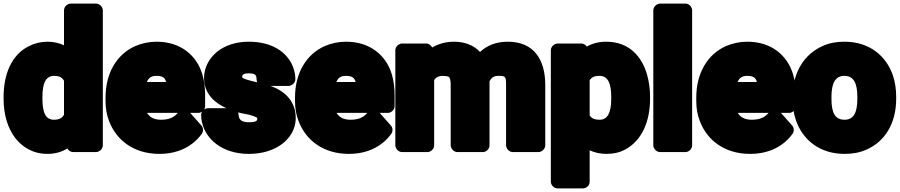

<svg xmlns="http://www.w3.org/2000/svg" viewBox="-26 -808 5005 1068"><path d="M348 18C355 29 367 38 381 38H508C524 38 546 23 546 0V-750C546 -766 531 -788 508 -788H367C351 -788 330 -773 330 -750V-556C305 -568 274 -576 239 -576C201 -576 165 -567 134 -551C37 -502 -6 -394 -6 -268V-258C-6 -173 16 -98 56 -44C94 7 154 48 238 48C281 48 318 37 348 18ZM330 -359V-169C319 -152 305 -142 274 -142C230 -142 210 -178 210 -258V-268C210 -348 230 -386 275 -386C306 -386 320 -376 330 -359Z M792 -180H963C943 -156 916 -142 870 -142C830 -142 807 -156 792 -180ZM1032 -180H1078C1094 -180 1115 -195 1115 -218V-278C1115 -320 1110 -360 1099 -396C1067 -501 978 -576 845 -576C802 -576 763 -567 727 -552C623 -506 561 -401 561 -265V-246C561 -207 567 -169 581 -134C621 -28 719 48 860 48C969 48 1048 3 1096 -63C1106 -77 1106 -97 1094 -110ZM898 -352H791C801 -375 815 -386 844 -386C879 -386 892 -375 898 -352Z M1405 -350C1383 -355 1362 -360 1347 -365C1320 -374 1321 -377 1321 -380C1321 -390 1325 -400 1357 -400C1394 -400 1401 -390 1401 -368C1401 -367 1402 -356 1405 -350ZM1298 -183C1308 -180 1317 -178 1328 -176C1351 -172 1365 -169 1376 -165C1407 -154 1405 -153 1405 -146C1405 -139 1402 -128 1361 -128C1317 -128 1303 -141 1301 -170C1301 -172 1300 -179 1298 -183ZM1234 -206H1130C1114 -206 1093 -191 1093 -168C1093 -141 1099 -114 1111 -88C1151 -2 1244 48 1358 48C1433 48 1496 28 1543 -7C1582 -37 1619 -84 1619 -152C1619 -251 1550 -305 1479 -330H1579C1595 -330 1617 -345 1617 -368C1617 -399 1609 -426 1597 -452C1555 -535 1466 -576 1358 -576C1285 -576 1224 -555 1179 -518C1143 -487 1109 -439 1109 -374C1109 -283 1173 -233 1234 -206Z M1846 -180H2017C1997 -156 1970 -142 1924 -142C1884 -142 1861 -156 1846 -180ZM2086 -180H2132C2148 -180 2169 -195 2169 -218V-278C2169 -320 2164 -360 2153 -396C2121 -501 2032 -576 1899 -576C1856 -576 1817 -567 1781 -552C1677 -506 1615 -401 1615 -265V-246C1615 -207 1621 -169 1635 -134C1675 -28 1773 48 1914 48C2023 48 2102 3 2150 -63C2160 -77 2160 -97 2148 -110ZM1952 -352H1845C1855 -375 1869 -386 1898 -386C1933 -386 1946 -375 1952 -352Z M2747 -386C2786 -386 2789 -383 2789 -336V0C2789 16 2804 38 2827 38H2969C2985 38 3007 23 3007 0V-336C3007 -472 2947 -576 2799 -576C2733 -576 2683 -555 2644 -519C2610 -556 2559 -576 2500 -576C2453 -576 2413 -564 2378 -544C2372 -556 2359 -566 2344 -566H2211C2195 -566 2173 -551 2173 -528V0C2173 16 2188 38 2211 38H2352C2368 38 2389 23 2389 0V-363C2399 -377 2413 -386 2439 -386C2450 -386 2458 -384 2465 -383C2472 -381 2481 -376 2481 -335V0C2481 16 2496 38 2519 38H2660C2676 38 2697 23 2697 0V-352V-356C2707 -374 2718 -386 2747 -386Z M3238 -549C3231 -559 3220 -566 3207 -566H3076C3060 -566 3038 -551 3038 -528V203C3038 219 3053 240 3076 240H3217C3233 240 3254 226 3254 203V28C3279 40 3312 48 3347 48C3384 48 3421 41 3453 23C3545 -27 3590 -133 3590 -259V-270C3590 -313 3584 -354 3574 -390C3547 -489 3477 -576 3346 -576C3304 -576 3268 -566 3238 -549ZM3310 -142C3278 -142 3264 -151 3254 -166V-362C3264 -376 3276 -386 3309 -386C3353 -386 3374 -348 3374 -270V-259C3374 -180 3353 -142 3310 -142Z M3787 38C3803 38 3824 23 3824 0V-750C3824 -766 3810 -788 3787 -788H3646C3630 -788 3608 -773 3608 -750V0C3608 16 3623 38 3646 38Z M4078 -180H4249C4229 -156 4202 -142 4156 -142C4116 -142 4093 -156 4078 -180ZM4318 -180H4364C4380 -180 4401 -195 4401 -218V-278C4401 -320 4396 -360 4385 -396C4353 -501 4264 -576 4131 -576C4088 -576 4049 -567 4013 -552C3909 -506 3847 -401 3847 -265V-246C3847 -207 3853 -169 3867 -134C3907 -28 4005 48 4146 48C4255 48 4334 3 4382 -63C4392 -77 4392 -97 4380 -110ZM4184 -352H4077C4087 -375 4101 -386 4130 -386C4165 -386 4178 -375 4184 -352Z M4383 -269V-259C4383 -217 4388 -178 4401 -140C4438 -32 4531 48 4672 48C4716 48 4757 41 4794 24C4897 -21 4959 -122 4959 -259V-269C4959 -312 4953 -351 4941 -388C4904 -496 4812 -576 4671 -576C4627 -576 4587 -569 4550 -552C4448 -507 4383 -406 4383 -269ZM4743 -269V-259C4743 -179 4721 -142 4672 -142C4620 -142 4599 -178 4599 -259V-269C4599 -348 4622 -386 4671 -386C4721 -386 4743 -348 4743 -269Z"/></svg>

Font: Asimov Print
Style: E
Weight: 500
Designer: Google
Version: Version 2.000980; 2014